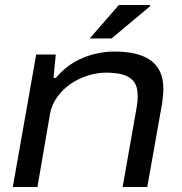

<svg xmlns="http://www.w3.org/2000/svg" viewBox="-20 -744 723 764"><path d="M31 0 124 -527H202L193 -434H202Q237 -475 277 -497.5Q317 -520 358 -529.5Q399 -539 435 -539Q499 -539 542.5 -523Q586 -507 608 -474.5Q630 -442 630 -390Q630 -376 628.5 -362Q627 -348 625 -332L566 0H468L524 -318Q526 -330 527 -340.5Q528 -351 528 -360Q528 -400 512 -420Q496 -440 467.5 -447.5Q439 -455 402 -455Q367 -455 330 -443.5Q293 -432 261.5 -410.5Q230 -389 208 -358.5Q186 -328 179 -291L129 0ZM337 -591 453 -724H577V-719L424 -591Z"/></svg>

Font: Archivo Expanded
Style: Italic
Weight: 400
Width: 7
Italic angle: -10°
Designer: Hector Gatti
Foundry: Omnibus-Type
Version: Version 2.001